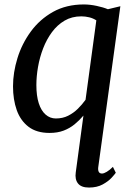

<svg xmlns="http://www.w3.org/2000/svg" viewBox="-20 -587 600 863"><path d="M421.5 165Q420 178 424 185.5Q428 193 438.5 193Q447 193 460 185.2Q473 177.5 487.5 163L500.5 189.5Q496.5 195.5 481.8 211.8Q467 228 441.5 242Q416 256 380 256Q345 256 330.5 237.5Q316 219 320.5 188L355 -67.5Q337 -46 315.2 -28.2Q293.5 -10.5 266.2 0Q239 10.5 202.5 10.5Q144.5 10.5 108.2 -17.2Q72 -45 55.2 -92.2Q38.5 -139.5 38.5 -199Q38.5 -261 58.5 -325.8Q78.5 -390.5 118.5 -445.2Q158.5 -500 218.2 -533.5Q278 -567 357 -567Q384 -567 414.5 -560.5Q445 -554 465 -545.5L521 -559ZM413 -495.5Q398.5 -505 381 -509.2Q363.5 -513.5 345.5 -513.5Q303 -513.5 270.2 -494.2Q237.5 -475 213.5 -442.5Q189.5 -410 174 -369.8Q158.5 -329.5 151 -286.8Q143.5 -244 143.5 -204.5Q143.5 -156.5 154.2 -123Q165 -89.5 185 -72Q205 -54.5 231 -54.5Q262 -54.5 286.2 -66.8Q310.5 -79 330 -98.2Q349.5 -117.5 364.5 -138.5Z"/></svg>

Font: Merriweather 20pt
Style: Italic
Weight: 400
Italic angle: -7.8°
Version: Version 2.101